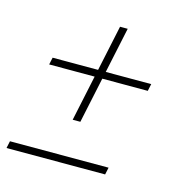

<svg xmlns="http://www.w3.org/2000/svg" viewBox="-135 -640 722 726"><g transform="rotate(15 226.0 -277.0)"><path d="M166 -168 204 -347H26L32 -375H210L248 -554H278L240 -375H418L412 -347H234L196 -168ZM-48 0 -42 -28H344L338 0Z"/></g></svg>

Font: Hubot Sans Condensed ExtraLight
Style: Italic
Weight: 200
Width: 3
Italic angle: -12.0243°
Designer: Deni Anggara
Foundry: GitHub, Inc., Subsidiary of Microsoft Corporation
Version: Version 2.000